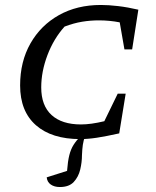

<svg xmlns="http://www.w3.org/2000/svg" viewBox="-20 -552 627 773"><path d="M303 8Q188 8 124.5 -48Q61 -104 61 -208Q61 -304 102.5 -377Q144 -450 217 -491Q290 -532 386 -532Q417 -532 455.5 -527.5Q494 -523 537 -513L512 -353H481L462 -462Q421 -470 378 -470Q344 -470 310.5 -464.5Q277 -459 240 -445Q196 -396 171 -330Q146 -264 146 -200Q146 -127 187.5 -89Q229 -51 306 -51Q346 -51 400 -64L454 -175H486L460 -15Q406 -3 370 2.5Q334 8 303 8ZM221 201Q199 201 184.5 191Q170 181 168 162L250 136Q253 97 259 73Q265 49 276 31.5Q287 14 306 -6H323Q316 14 313.5 31Q311 48 310 73Q310 101 303 130.5Q296 160 277 180.5Q258 201 221 201Z"/></svg>

Font: Piazzolla SC
Style: Italic
Weight: 400
Italic angle: -11.3°
Designer: Juan Pablo del Peral
Foundry: Huerta Tipografica
Version: Version 1.330